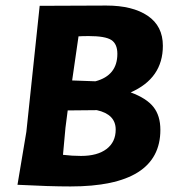

<svg xmlns="http://www.w3.org/2000/svg" viewBox="-20 -666 631 692"><path d="M363 -646Q458 -646 512.5 -609Q567 -572 567 -501Q567 -384 451 -333Q508 -312 533 -280.5Q558 -249 558 -198Q558 6 234 6Q159 6 43 0L75 -191L123 -645ZM300 -536Q276 -536 263 -535L240 -376L324 -373Q403 -394 403 -472Q403 -508 381 -522Q359 -536 300 -536ZM216 -206 207 -108Q240 -104 272 -104Q331 -104 364 -129Q397 -154 397 -199Q397 -254 329 -269L224 -268Z"/></svg>

Font: Alegreya Sans SC ExtraBold
Style: Italic
Weight: 800
Italic angle: -7°
Designer: Juan Pablo del Peral
Foundry: Huerta Tipografica
Version: Version 2.007